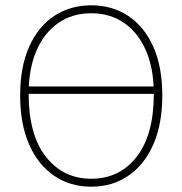

<svg xmlns="http://www.w3.org/2000/svg" viewBox="-20 -692 688 724"><path d="M324 12Q245 12 184.5 -29Q124 -70 90 -147Q56 -224 56 -332Q56 -440 90 -516Q124 -592 184.5 -632Q245 -672 324 -672Q403 -672 463.5 -632Q524 -592 558 -516Q592 -440 592 -332Q592 -224 558 -147Q524 -70 463.5 -29Q403 12 324 12ZM324 -18Q431 -18 495.5 -101Q560 -184 560 -338Q560 -433 530.5 -501Q501 -569 448 -605.5Q395 -642 324 -642Q253 -642 200 -605.5Q147 -569 117.5 -501Q88 -433 88 -338Q88 -184 153 -101Q218 -18 324 -18ZM76 -338V-366H568V-338Z"/></svg>

Font: Source Sans 3 Variable
Style: Regular
Weight: 200
Designer: Paul D. Hunt
Foundry: Adobe Systems Incorporated
Version: Version 3.026